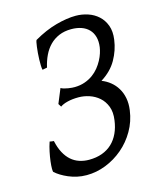

<svg xmlns="http://www.w3.org/2000/svg" viewBox="-100 -702 653 789"><g transform="rotate(-15 226.0 -307.5)"><path d="M159.7 -359.4Q164.6 -356 172.9 -353.8Q181.2 -351.6 189.7 -350.1Q198.2 -348.6 206.1 -348.1Q213.9 -347.7 218.3 -347.7Q241.7 -348.1 261 -355Q280.3 -361.8 295.4 -372.8Q310.5 -383.8 321.8 -397.7Q333 -411.6 340.8 -426.3Q348.6 -440.9 353 -454.8Q357.4 -468.8 358.9 -479.5Q362.3 -504.4 356.9 -523.4Q351.6 -542.5 338.9 -555.4Q326.2 -568.4 307.1 -575Q288.1 -581.5 264.6 -581.5Q235.4 -581.5 212.4 -571.8Q189.5 -562 172.9 -545.2Q156.2 -528.3 145 -504.9Q133.8 -481.4 127.9 -454.6L107.9 -450.7Q106 -457.5 105.7 -469.2Q105.5 -481 105.7 -494.6Q106 -508.3 107.2 -522.2Q108.4 -536.1 109.9 -547.9Q111.3 -559.6 113 -567.1Q114.7 -574.7 116.2 -575.7Q166 -604.5 212.6 -617.2Q259.3 -629.9 296.4 -629.9Q322.8 -629.9 347.9 -621.6Q373 -613.3 391.6 -596.4Q410.2 -579.6 419.7 -554Q429.2 -528.3 424.3 -493.7Q418.5 -450.2 396.2 -410.9Q374 -371.6 330.1 -344.2Q350.1 -336.4 366.7 -323Q383.3 -309.6 394.5 -291Q405.8 -272.5 410.4 -248.8Q415 -225.1 411.1 -197.3Q404.8 -150.9 382.3 -112.1Q359.9 -73.2 326.9 -45.2Q293.9 -17.1 253.7 -1.2Q213.4 14.6 171.9 14.6Q150.4 14.6 131.1 10.3Q111.8 5.9 95.2 -1.2Q78.6 -8.3 65.2 -16.6Q51.8 -24.9 42.5 -33.2Q40 -34.7 40 -47.6Q40 -60.5 42.2 -78.9Q44.4 -97.2 48.8 -118.4Q53.2 -139.6 59.6 -158.2Q64.5 -157.2 68.4 -156.7L77.1 -155.8Q83.5 -126 95 -104.7Q106.4 -83.5 121.8 -70.1Q137.2 -56.6 156.5 -50.3Q175.8 -43.9 197.3 -43.9Q228.5 -43.9 253.2 -53Q277.8 -62 295.7 -78.9Q313.5 -95.7 324.7 -119.9Q335.9 -144 339.8 -173.8Q344.7 -207.5 335.2 -232.2Q325.7 -256.8 307.6 -272.5Q289.6 -288.1 266.6 -295.7Q243.7 -303.2 221.2 -303.2Q194.8 -303.2 174.3 -298.1Q153.8 -293 142.6 -284.7L134.3 -297.9Z"/></g></svg>

Font: Gentium Plus CyrE
Style: Italic
Weight: 400
Italic angle: -8°
Designer: J. Victor Gaultney, Annie Olsen, Iska Routamaa, Becca Hirsbrunner
Foundry: SIL International
Version: Version 5.000